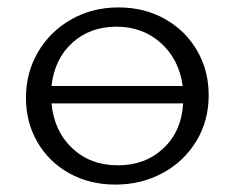

<svg xmlns="http://www.w3.org/2000/svg" viewBox="-20 -492 633 518"><path d="M543 -235Q543 -166 509.5 -111Q476 -56 418.5 -25Q361 6 291 6Q222 6 167 -24.5Q112 -55 81 -108.5Q50 -162 50 -228Q50 -296 82.5 -351.5Q115 -407 172 -439.5Q229 -472 300 -472Q369 -472 424.5 -441Q480 -410 511.5 -356Q543 -302 543 -235ZM119 -260H473Q463 -332 414 -376Q365 -420 294 -420Q223 -420 175 -376.5Q127 -333 119 -260ZM474 -213H119Q126 -138 175 -92Q224 -46 298 -46Q372 -46 421 -92Q470 -138 474 -213Z"/></svg>

Font: Ysabeau SC
Style: Regular
Weight: 400
Designer: Christian Thalmann (Catharsis Fonts)
Version: Version 0.003